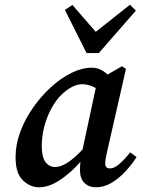

<svg xmlns="http://www.w3.org/2000/svg" viewBox="-20 -780 599 814"><path d="M157 -161Q157 -115 172.5 -93.5Q188 -72 214 -72Q237 -72 265 -89.5Q293 -107 330 -146L386 -407Q373 -414 358.5 -418.5Q344 -423 329 -423Q287 -423 239 -377Q216 -354 197 -318.5Q178 -283 167.5 -242Q157 -201 157 -161ZM386 14Q357 14 338 -4.5Q319 -23 319 -60Q319 -69 319.5 -77.5Q320 -86 321 -94Q279 -46 233 -16Q187 14 146 14Q108 14 77 -15.5Q46 -45 46 -114Q46 -167 66 -221Q86 -275 120 -323.5Q154 -372 196 -410.5Q238 -449 283 -471Q328 -493 369 -493Q389 -493 405 -485.5Q421 -478 436 -464L497 -499L514 -488L434 -137Q426 -103 426 -87Q426 -66 447 -66Q464 -66 485.5 -84.5Q507 -103 532 -134L559 -114Q540 -84 513 -54.5Q486 -25 454 -5.5Q422 14 386 14ZM287 -759 386 -645 531 -760 556 -735 399 -555H347L255 -738Z"/></svg>

Font: Source Serif Pro SemiBold
Style: Italic
Weight: 600
Italic angle: -12°
Designer: Frank Grießhammer
Foundry: Adobe Systems Incorporated
Version: Version 3.001;hotconv 1.0.111;makeotfexe 2.5.65597